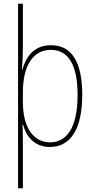

<svg xmlns="http://www.w3.org/2000/svg" viewBox="-20 -780 511 1032"><path d="M422 -270C422 -449 364 -537 254 -537C161 -537 119 -473 100 -405H98C101 -443 103 -490 103 -522V-760H77V232H103V-21C103 -56 102 -88 101 -110H104C119 -51 162 10 248 10C355 10 422 -80 422 -270ZM397 -270C397 -86 334 -15 249 -15C163 -15 103 -89 103 -232V-284C103 -426 157 -512 253 -512C350 -512 397 -427 397 -270Z"/></svg>

Font: Noto Sans Gurmukhi Condensed Thin
Style: Regular
Weight: 100
Width: 3
Designer: Jelle Bosma - Monotype Design Team
Foundry: Monotype Imaging Inc.
Version: Version 2.004